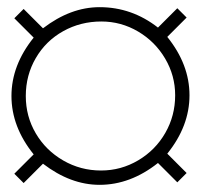

<svg xmlns="http://www.w3.org/2000/svg" viewBox="-20 -605 560 536"><path d="M100 -148 46 -94 20 -120 74 -174Q12 -251 12 -337Q12 -423 74 -500L20 -554L46 -580L100 -526Q177 -585 258 -585Q348 -585 421 -528L475 -582L501 -556L447 -502Q509 -425 509 -339Q509 -253 447 -176L501 -122L475 -96L421 -150Q344 -89 258 -89Q177 -89 100 -148ZM469 -339Q469 -394 441 -441.5Q413 -489 365.5 -517Q318 -545 263 -545Q205 -545 156.5 -518Q108 -491 80 -443Q52 -395 52 -337Q52 -280 80 -232.5Q108 -185 156.5 -157Q205 -129 262 -129Q318 -129 366 -157.5Q414 -186 441.5 -234Q469 -282 469 -339Z"/></svg>

Font: Play
Style: Bold
Weight: 700
Designer: Jonas Hecksher (Cyrillic expansion: Cyreal)
Foundry: Jonas Hecksher, Playtype, e-types AS
Version: Version 2.101; ttfautohint (v1.5.65-e2d9)